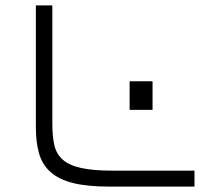

<svg xmlns="http://www.w3.org/2000/svg" viewBox="-20 -691 750 711"><path d="M173.8 -231.9Q173.8 -186.5 181.2 -153.8Q188.5 -121.1 211.9 -100.1Q235.4 -79.1 279.5 -69.1Q323.7 -59.1 397 -59.1H700.2V0H384.8Q304.2 0 251.7 -12.9Q199.2 -25.9 168.2 -53Q137.2 -80.1 125 -121.6Q112.8 -163.1 112.8 -220.2V-670.9H173.8ZM460 -284.2V-390.1H544.9V-284.2Z"/></svg>

Font: Syncopate
Style: Regular
Weight: 300
Width: 7
Designer: Astigmatic (AOETI)
Foundry: Astigmatic (AOETI)
Version: Version 001.000